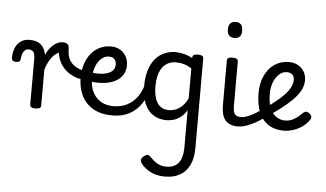

<svg xmlns="http://www.w3.org/2000/svg" viewBox="-127 -919 2549 1500"><g transform="rotate(5 1148.0 -169.0)"><path d="M161 15Q140 15 129.5 8.5Q119 2 119 -11V-369Q119 -411 106 -425.5Q93 -440 70 -440Q53 -440 41.5 -431Q30 -422 23.5 -405Q17 -388 15 -365Q14 -349 6 -341.5Q-2 -334 -20 -334Q-36 -334 -46 -341Q-56 -348 -55 -374Q-53 -417 -37.5 -448.5Q-22 -480 5.5 -497.5Q33 -515 70 -515Q97 -515 119 -509Q141 -503 157 -490Q173 -477 183.5 -458Q194 -439 199 -413L200 -408Q211 -434 226 -454.5Q241 -475 258 -489.5Q275 -504 293.5 -511.5Q312 -519 330 -519Q349 -519 358.5 -507Q368 -495 368 -479Q368 -463 358.5 -451Q349 -439 330 -439Q312 -439 293.5 -428.5Q275 -418 258.5 -398.5Q242 -379 228.5 -352.5Q215 -326 205 -294V-11Q205 2 194 8.5Q183 15 161 15Z M524 -239Q473 -245 432 -264Q391 -283 362 -314Q333 -345 318 -387.5Q303 -430 303 -484L330 -519Q354 -519 367 -508.5Q380 -498 380 -473Q380 -438 388.5 -410.5Q397 -383 415.5 -362.5Q434 -342 462 -328.5Q490 -315 529 -309Q548 -306 555 -294.5Q562 -283 559.5 -269.5Q557 -256 547.5 -246.5Q538 -237 524 -239Z M535 -309Q585 -299 626 -299Q667 -299 696.5 -308.5Q726 -318 741.5 -335.5Q757 -353 757 -379Q757 -411 741 -425Q725 -439 699 -439Q675 -439 654 -425.5Q633 -412 616.5 -388Q600 -364 591 -331Q582 -298 582 -259Q582 -208 596 -170Q610 -132 635 -106.5Q660 -81 693.5 -68.5Q727 -56 765 -56Q780 -56 787 -45Q794 -34 794 -19.5Q794 -5 787 6Q780 17 765 17Q674 17 613.5 -18.5Q553 -54 523 -115.5Q493 -177 493 -255Q493 -315 509 -363.5Q525 -412 554 -447Q583 -482 622 -500.5Q661 -519 708 -519Q749 -519 779.5 -501.5Q810 -484 827.5 -453Q845 -422 845 -383Q845 -337 822 -303.5Q799 -270 757 -251Q715 -232 658 -228.5Q601 -225 533 -239Z M766 17Q752 17 745 6Q738 -5 738 -19.5Q738 -34 745 -45Q752 -56 766 -56Q828 -56 874 -80Q920 -104 950 -144.5Q980 -185 995 -235Q999 -247 1011 -247.5Q1023 -248 1033.5 -240.5Q1044 -233 1041 -221Q1026 -150 990 -96.5Q954 -43 898 -13Q842 17 766 17Z M1215 457Q1148 457 1100 431Q1052 405 1026 369Q1017 355 1018.5 341Q1020 327 1040 312Q1059 298 1069.5 300Q1080 302 1093 315Q1124 348 1153 363.5Q1182 379 1219 379Q1259 379 1288 362.5Q1317 346 1332.5 309Q1348 272 1348 210V-75Q1325 -38 1297.5 -18Q1270 2 1242.5 9.5Q1215 17 1188 17Q1131 17 1087 -10.5Q1043 -38 1018 -94Q993 -150 993 -235Q993 -287 1002.5 -331Q1012 -375 1031 -410Q1050 -445 1077 -469Q1104 -493 1139 -506Q1174 -519 1216 -519Q1248 -519 1282.5 -510Q1317 -501 1348 -484V-489Q1348 -502 1358 -508.5Q1368 -515 1390 -515Q1412 -515 1423 -508.5Q1434 -502 1434 -489V213Q1434 295 1407 349.5Q1380 404 1331 430.5Q1282 457 1215 457ZM1200 -63Q1229 -63 1255.5 -73.5Q1282 -84 1305.5 -107Q1329 -130 1348 -167V-403Q1317 -423 1287 -431.5Q1257 -440 1225 -440Q1199 -440 1177 -432Q1155 -424 1137 -408Q1119 -392 1106.5 -368Q1094 -344 1087.5 -312Q1081 -280 1081 -239Q1081 -184 1094 -144.5Q1107 -105 1133.5 -84Q1160 -63 1200 -63Z M1750 17Q1716 17 1691 7.5Q1666 -2 1650 -21.5Q1634 -41 1626.5 -70.5Q1619 -100 1619 -140V-489Q1619 -502 1629.5 -508.5Q1640 -515 1661 -515Q1683 -515 1694 -508.5Q1705 -502 1705 -489V-140Q1705 -95 1718.5 -76.5Q1732 -58 1769 -58Q1783 -58 1790 -46.5Q1797 -35 1795.5 -20.5Q1794 -6 1783 5.5Q1772 17 1750 17ZM1663 -669Q1635 -669 1620.5 -684.5Q1606 -700 1606 -731Q1606 -763 1620.5 -779Q1635 -795 1663 -795Q1690 -795 1704 -779Q1718 -763 1718 -731Q1719 -700 1704.5 -684.5Q1690 -669 1663 -669Z M1750 17Q1736 17 1729.5 5.5Q1723 -6 1724.5 -20.5Q1726 -35 1737 -46.5Q1748 -58 1769 -58Q1790 -58 1817.5 -68.5Q1845 -79 1876 -97.5Q1907 -116 1938 -140Q1951 -151 1962.5 -147.5Q1974 -144 1981 -133Q1988 -122 1987.5 -108.5Q1987 -95 1975 -86Q1936 -56 1895.5 -32.5Q1855 -9 1817.5 4Q1780 17 1750 17Z M2114 19Q2034 19 1984 -16.5Q1934 -52 1911 -114Q1888 -176 1888 -255Q1888 -315 1904 -363.5Q1920 -412 1949 -447Q1978 -482 2017.5 -500.5Q2057 -519 2104 -519Q2145 -519 2175.5 -502Q2206 -485 2223.5 -455.5Q2241 -426 2241 -389Q2241 -359 2230 -329Q2219 -299 2193 -266Q2167 -233 2123 -195Q2079 -157 2014 -111L1939 -139Q2000 -181 2041 -215Q2082 -249 2106.5 -278Q2131 -307 2142 -333Q2153 -359 2153 -383Q2153 -411 2137 -425Q2121 -439 2095 -439Q2071 -439 2049.5 -425.5Q2028 -412 2011.5 -388Q1995 -364 1985.5 -331Q1976 -298 1976 -259Q1976 -192 1994 -148Q2012 -104 2043.5 -82.5Q2075 -61 2114 -61Q2137 -61 2158 -68.5Q2179 -76 2200.5 -91.5Q2222 -107 2244 -129Q2259 -144 2271.5 -144Q2284 -144 2298 -133Q2312 -122 2314.5 -109.5Q2317 -97 2308 -84Q2282 -46 2246.5 -23.5Q2211 -1 2175.5 9Q2140 19 2114 19Z"/></g></svg>

Font: Playwrite US Modern
Style: Regular
Weight: 400
Designer: Veronika Burian, José Scaglione
Foundry: TypeTogether
Version: Version 1.002